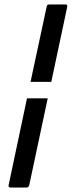

<svg xmlns="http://www.w3.org/2000/svg" viewBox="-20 -727 322 861"><path d="M194 -286 111 104Q110 107 107.5 110.5Q105 114 99 114H28Q22 114 19.5 110.5Q17 107 20 97L101 -286ZM117 -360 189 -696Q190 -702 192.5 -704.5Q195 -707 201 -707H273Q280 -707 281 -704Q282 -701 281 -694L210 -360Z"/></svg>

Font: Glory Thin Medium
Style: Italic
Weight: 500
Italic angle: -12°
Version: Version 1.011